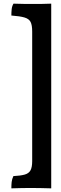

<svg xmlns="http://www.w3.org/2000/svg" viewBox="-20 -762 335 1051"><path d="M260.4 269Q228.8 268 200.8 267.5Q172.8 267 146 267Q124.2 267 97.3 267.5Q70.4 268 42.2 269Q42.2 249 43.9 233.8Q45.6 218.6 53.2 202Q92.6 200 115.1 193.7Q137.6 187.4 146.9 170.5Q156.2 153.6 156.2 120.4V-589Q156.2 -624.4 147.5 -641.7Q138.8 -659 114 -666.3Q89.2 -673.6 42.2 -677Q42.2 -694.8 43.9 -711.5Q45.6 -728.2 53.8 -742Q85.4 -740.6 110.9 -740.6Q136.4 -740.6 164.8 -740.6Q186 -740.6 209.9 -740.6Q233.8 -740.6 260.4 -742Z"/></svg>

Font: Vollkorn
Style: Regular
Weight: 400
Designer: Friedrich Althausen
Foundry: Friedrich Althausen
Version: Version 4.104